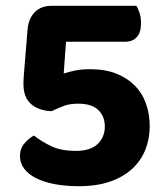

<svg xmlns="http://www.w3.org/2000/svg" viewBox="-20 -628 565 663"><path d="M451 -608Q457 -598 462 -583Q467 -568 467 -548Q467 -516 452.5 -500Q438 -484 413 -484H208L200 -374Q218 -380 239.5 -384.5Q261 -389 292 -389Q343 -389 381 -374Q419 -359 445 -333Q471 -307 484 -270.5Q497 -234 497 -192Q497 -150 482.5 -112.5Q468 -75 438 -46.5Q408 -18 361.5 -1.5Q315 15 252 15Q207 15 169.5 8Q132 1 105 -12.5Q78 -26 63.5 -45.5Q49 -65 49 -89Q49 -115 64 -132.5Q79 -150 97 -160Q124 -139 157.5 -123Q191 -107 242 -107Q293 -107 317.5 -131Q342 -155 342 -191Q342 -226 319.5 -248Q297 -270 250 -270Q221 -270 201 -262.5Q181 -255 158 -244Q113 -246 87 -269Q61 -292 61 -337Q61 -341 61 -346Q61 -351 62 -365L75 -524Q78 -563 99.5 -585.5Q121 -608 159 -608H451Z"/></svg>

Font: Baloo Chettan 2
Style: Bold
Weight: 700
Designer: Maithili Shingre, Unnati Kotecha and Ek Type
Foundry: Ek Type
Version: Version 1.640;hotconv 1.0.111;makeotfexe 2.5.65597; ttfautoh